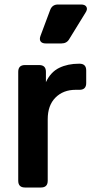

<svg xmlns="http://www.w3.org/2000/svg" viewBox="-20 -833 414 853"><path d="M91 0Q61 0 61 -30V-514Q61 -544 91 -544H154Q184 -544 184 -514V-468Q205 -513 243 -531.5Q281 -550 331 -550H333Q363 -550 363 -520V-464Q363 -434 333 -434H316Q261 -434 226.5 -399.5Q192 -365 192 -303V-30Q192 0 162 0ZM183 -640Q167 -640 160.5 -649Q154 -658 160 -674L203 -789Q212 -813 238 -813H340Q358 -813 364 -802.5Q370 -792 360 -777L288 -660Q277 -640 253 -640Z"/></svg>

Font: Pitagon Sans Text
Style: Bold
Weight: 700
Designer: Travis Tran
Foundry: Pitagon
Version: Version 1.001; ttfautohint (v1.8.4.7-5d5b);gftools[0.9.26]